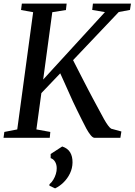

<svg xmlns="http://www.w3.org/2000/svg" viewBox="-26 -763 746 1063"><path d="M-6.5 0 -2 -32.5 69.5 -46.5 157.5 -695.5 90.5 -707.5 95 -743H343L339 -707.5L263.5 -695.5L213 -322.5L555 -696L484.5 -708L488.5 -743H699L693.5 -708L631.5 -696.5L378.5 -430Q389 -409.5 403 -382Q417 -354.5 432.2 -325Q447.5 -295.5 461.8 -267.8Q476 -240 487.5 -219Q507.5 -182.5 522.8 -153.5Q538 -124.5 550 -103.2Q562 -82 571.8 -68.8Q581.5 -55.5 589.5 -50.5L646 -35L640.5 0H496.5Q487 -1 475.8 -14.8Q464.5 -28.5 452.2 -50.8Q440 -73 427 -100Q414 -127 400.5 -153.5Q389.5 -175 377.5 -201.5Q365.5 -228 353 -256Q340.5 -284 328.8 -310Q317 -336 307.5 -357L203 -247.5L175.5 -46.5L252.5 -32.5L249.5 0ZM247.5 265 248 257Q260 247 269 232.2Q278 217.5 283.2 200.5Q288.5 183.5 288 168Q288 148 279 132.8Q270 117.5 254.5 112.5V89.5L318.5 48Q349 58 362.5 80.8Q376 103.5 375.5 137Q375 168.5 361.5 196.8Q348 225 326.2 246.5Q304.5 268 279 280Z"/></svg>

Font: Merriweather 60pt
Style: Italic
Weight: 400
Italic angle: -7.8°
Version: Version 2.101